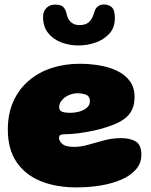

<svg xmlns="http://www.w3.org/2000/svg" viewBox="-20 -770 658 834"><path d="M312 44Q224 44 156.8 16.8Q89.5 -10.5 51.8 -66.2Q14 -122 14 -207Q14 -277 38.2 -330.2Q62.5 -383.5 105.5 -420Q148.5 -456.5 204.8 -474.8Q261 -493 325 -493Q368.5 -493 411 -486Q453.5 -479 488.2 -462.5Q523 -446 543.8 -418Q564.5 -390 564.5 -349Q564.5 -318.5 555 -296.8Q545.5 -275 528.2 -260.2Q511 -245.5 488.8 -235.2Q466.5 -225 440.5 -217Q419 -209.5 386.2 -202.5Q353.5 -195.5 320.5 -191.2Q287.5 -187 264.5 -187Q249 -187 242.8 -183.8Q236.5 -180.5 236.5 -171.5Q236.5 -165 239.5 -158.5Q242.5 -152 249 -146.5Q258 -138 271.5 -135Q285 -132 303 -132Q331.5 -132 364.2 -141.5Q397 -151 432.5 -160.5Q468 -170 506 -170Q545.5 -170 569.8 -155.5Q594 -141 594 -97.5Q594 -61 570.5 -34Q547 -7 507 10.2Q467 27.5 416.5 35.8Q366 44 312 44ZM287.5 -280Q305 -280 324.2 -285.2Q343.5 -290.5 357 -301.8Q370.5 -313 370.5 -330Q370.5 -351.5 354 -358.2Q337.5 -365 315.5 -365Q301.5 -365 287.5 -360.2Q273.5 -355.5 262.2 -347.2Q251 -339 244 -328.2Q237 -317.5 237 -305Q237 -294 243 -288.8Q249 -283.5 260.5 -281.8Q272 -280 287.5 -280ZM320.5 -572.5Q281 -572.5 245.8 -586Q210.5 -599.5 188.8 -627Q167 -654.5 167 -697Q167 -720.5 181.5 -735.2Q196 -750 219.5 -750Q246 -750 255.8 -738.8Q265.5 -727.5 269 -711.5Q273.5 -686.5 288.2 -673.8Q303 -661 324.5 -661Q343 -661 355.2 -666.8Q367.5 -672.5 375.8 -685Q384 -697.5 389.5 -717Q394.5 -734.5 405.5 -742.5Q416.5 -750.5 432.5 -750.5Q452 -750.5 465.5 -738.5Q479 -726.5 479 -691.5Q479 -650 455 -623.8Q431 -597.5 394.8 -585Q358.5 -572.5 320.5 -572.5Z"/></svg>

Font: Gluten ExtraBold
Style: Regular
Weight: 800
Designer: Tyler Finck
Foundry: Etcetera Type Company
Version: Version 1.300